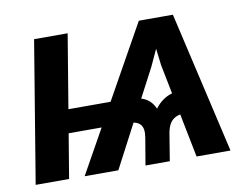

<svg xmlns="http://www.w3.org/2000/svg" viewBox="-63 -618 928 707"><g transform="rotate(-10 401.0 -264.5)"><path d="M618.2 0 547.9 -354.5 526.9 -529.3H623L745.1 0ZM16.6 0 104 -529.3H229.5L141.6 0ZM106 -166 120.6 -253.4H383.3L368.7 -166ZM427.2 0 444.3 -101.6Q449.7 -134.8 437.5 -149.4Q425.3 -164.1 394.5 -165L409.2 -252.9Q440.4 -252.9 466.6 -240.7Q492.7 -228.5 505.4 -198.7Q527.8 -228.5 558.1 -240.7Q588.4 -252.9 620.1 -252.9L605.5 -165Q584.5 -164.6 570.1 -158Q555.7 -151.4 547.1 -137.7Q538.6 -124 534.7 -101.6L518.1 0ZM199.7 0 495.6 -529.3H592.3L511.7 -354.5L325.7 0Z"/></g></svg>

Font: Inter 24pt SemiBold
Style: Italic
Weight: 600
Italic angle: -9.3988°
Designer: Rasmus Andersson
Foundry: rsms
Version: Version 4.001;git-66647c0bb